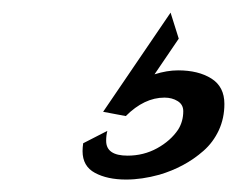

<svg xmlns="http://www.w3.org/2000/svg" viewBox="-20 -77 391 310"><path d="M183.6 212.9Q153.3 212.9 133.3 202.1Q113.3 191.4 113.3 167Q113.3 161.1 114.3 154.3L153.3 134.3Q151.4 141.6 151.4 150.4Q151.4 174.3 186 174.3Q211.9 174.3 233.6 162.4Q255.4 150.4 267.6 132.3Q275.9 119.1 275.9 102.5Q275.9 91.8 266.8 86.2Q257.8 80.6 245.6 80.6Q212.9 80.6 183.1 110.4L146.5 103.5L255.4 -56.6L268.6 -14.6L229.5 43Q249.5 36.6 267.6 36.6Q300.3 36.6 321.3 49.8Q342.3 63 342.3 90.8Q342.3 113.8 333.3 133.3Q324.2 152.8 308.6 166.5Q293 180.2 275.1 189.7Q257.3 199.2 237.3 205.1Q209 212.9 183.6 212.9Z"/></svg>

Font: Meera Inimai
Style: Regular
Weight: 400
Version: 2.0.0+20160526